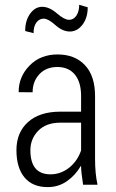

<svg xmlns="http://www.w3.org/2000/svg" viewBox="-20 -763 478 793"><path d="M105.5 -142.6Q105.5 -43 188.5 -43Q230.5 -43 265.6 -70.3Q299.8 -97.7 314.9 -141.6V-256.3H227.5Q169.9 -255.9 137.7 -222.7Q105.5 -189.5 105.5 -142.6ZM177.2 9.8Q114.3 9.8 81.1 -30.3Q47.9 -70.3 47.9 -143.1Q47.9 -215.8 95.7 -258.8Q143.6 -301.8 229 -301.8H314.9V-366.7Q314.9 -423.8 289.1 -455.1Q263.2 -486.3 216.8 -486.3Q170.4 -486.3 142.6 -456.5Q114.7 -426.8 114.7 -381.8L57.1 -382.3Q56.6 -445.3 101.6 -491.7Q146.5 -538.1 217.8 -538.1Q289.1 -538.1 330.6 -494.1Q372.6 -450.2 372.6 -365.7V-106.4Q372.6 -45.9 382.8 0H323.2Q314.9 -53.7 314.9 -76.7L313.5 -77.1Q291.5 -39.1 256.3 -14.6Q221.2 9.8 177.2 9.8ZM161.1 -686Q141.6 -686 129.9 -669.4Q118.2 -652.8 118.7 -626L84 -634.8Q84 -678.2 104.5 -706.5Q125 -734.9 154.3 -734.9Q183.6 -734.9 214.8 -708Q246.1 -681.2 264.6 -681.2Q283.2 -680.7 295.4 -698.2Q307.1 -715.8 307.1 -743.2L342.3 -732.9Q342.3 -689.5 320.8 -661.1Q298.8 -632.8 268.6 -632.8Q238.3 -632.8 209 -659.2Q179.7 -685.5 161.1 -686Z"/></svg>

Font: RobotoCondensed-Light
Style: Light
Weight: 300
Designer: Google
Version: Version 1.200311; 2013